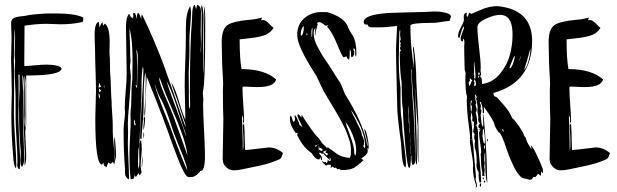

<svg xmlns="http://www.w3.org/2000/svg" viewBox="-20 -736 2617 814"><path d="M92 -670Q121 -676 163 -678Q166 -678 173 -678.5Q180 -679 183 -679H217Q297 -679 333 -662Q333 -661 333 -654.5Q333 -648 331.5 -645Q330 -642 325 -642Q288 -633 236 -633Q226 -633 206.5 -634Q187 -635 177 -635Q134 -635 84 -627Q84 -602 83.5 -551Q83 -500 83 -474V-456Q96 -456 127 -459Q158 -462 175 -462Q229 -462 241 -447Q241 -416 98 -416H91V-208Q91 -203 89 -192Q87 -181 87 -175Q87 -164 89 -129Q91 -94 91 -75Q91 -49 85 -33Q84 -38 84 -48Q84 -55 84.5 -67.5Q85 -80 85 -86Q85 -94 84 -111Q83 -128 83 -137V-145Q79 -211 79 -244Q79 -255 79.5 -277Q80 -299 80 -310Q80 -318 80.5 -338Q81 -358 81 -368Q81 -402 76 -418Q75 -413 75 -403Q75 -394 76.5 -375.5Q78 -357 78 -347Q78 -330 77.5 -296Q77 -262 77 -246Q77 -217 79.5 -159.5Q82 -102 82 -75V-61Q82 -39 73 -28Q68 -35 68 -40V-48Q67 -56 67 -59Q67 -64 67.5 -76Q68 -88 68 -93Q61 -175 61 -232V-258Q61 -264 60.5 -275Q60 -286 60 -292Q60 -302 61.5 -323.5Q63 -345 63 -356V-419H58Q59 -398 59 -356Q59 -335 58.5 -293.5Q58 -252 58 -232Q58 -198 66 -51Q66 -42 64 -24V-19Q53 -19 53 -39Q53 -42 53.5 -45Q54 -48 54 -49Q54 -82 50 -146Q46 -210 46 -241V-322Q46 -341 44 -379.5Q42 -418 42 -436Q42 -443 43 -456.5Q44 -470 44 -476Q44 -480 43 -490Q42 -500 42 -505Q42 -517 43 -540Q44 -563 44 -575Q44 -602 42 -615Q39 -546 39 -479Q39 -460 39.5 -422Q40 -384 40 -365Q40 -347 39.5 -311Q39 -275 39 -256Q39 -219 44 -144.5Q49 -70 49 -36Q49 -34 48.5 -29Q48 -24 48 -22Q38 -32 36 -72Q28 -166 28 -250Q28 -266 29 -299Q30 -332 30 -349Q30 -371 28.5 -417.5Q27 -464 27 -487Q27 -502 28 -533Q29 -564 29 -579Q29 -588 28 -607Q27 -626 27 -636Q27 -651 35.5 -657.5Q44 -664 67 -666.5Q90 -669 92 -670ZM89 -386Q86 -414 85 -416Q84 -410 84 -397Q84 -390 84.5 -376Q85 -362 85 -355V-252Q85 -248 84.5 -237.5Q84 -227 84 -222Q84 -204 88 -195Q89 -200 89 -211Q89 -216 88.5 -227Q88 -238 88 -243Q88 -267 88.5 -315Q89 -363 89 -386Z M381 -584Q381 -641 399 -643Q401 -635 401 -620Q403 -623 405 -627.5Q407 -632 409 -635.5Q411 -639 415 -641L417 -627L425 -636Q445 -620 445 -558Q445 -551 444.5 -537Q444 -523 444 -517Q444 -506 446 -488V-470Q446 -432 449 -397Q450 -387 450.5 -357Q451 -327 453 -310Q453 -292 455.5 -256.5Q458 -221 458 -204V-179Q458 -158 462.5 -115Q467 -72 467 -53Q467 -46 464 -39L459 -50L449 -41L439 -47Q438 -45 435.5 -38.5Q433 -32 432 -28Q426 -30 423.5 -32Q421 -34 419.5 -40Q418 -46 418 -47Q417 -44 413 -38Q384 -38 384 -231V-236Q384 -255 385.5 -292.5Q387 -330 387 -348Q387 -377 385 -436.5Q383 -496 383 -524Q383 -531 382 -552Q381 -573 381 -584ZM400 -385 398 -365 409 -368ZM424 -366Q424 -372 422 -376Q422 -370 424 -360ZM409 -351Q403 -359 399 -361Q399 -356 401 -344ZM398 -341V-334Q398 -325 403 -316Q403 -318 403.5 -321Q404 -324 404 -326Q404 -334 398 -341ZM464 -140Q464 -152 465 -158Q472 -125 472 -54Q464 -75 464 -133Z M806 -716 811 -697 816 -716Q832 -710 832 -688Q832 -674 831.5 -645Q831 -616 831 -602Q831 -594 831.5 -576Q832 -558 832 -550Q832 -546 831.5 -537Q831 -528 831 -523Q831 -521 831.5 -516.5Q832 -512 832 -510Q835 -566 835 -679Q835 -684 834 -691.5Q833 -699 833 -703Q833 -707 835 -715Q843 -699 843 -658Q843 -646 842 -621Q841 -596 841 -583Q841 -563 841.5 -534.5Q842 -506 842 -491Q842 -485 841.5 -468.5Q841 -452 841 -444Q841 -431 842 -425Q845 -472 845 -538Q845 -545 844.5 -561Q844 -577 844 -585Q844 -600 845 -629Q846 -658 846 -672Q846 -678 845 -691.5Q844 -705 844 -712Q850 -694 850 -664V-590Q850 -458 845 -382Q845 -376 842.5 -360.5Q840 -345 840 -338Q840 -334 841 -327Q842 -320 842 -317Q842 -313 841.5 -305.5Q841 -298 841 -294Q841 -257 845 -183.5Q849 -110 849 -75Q849 -11 830 -11Q827 -8 821.5 -2Q816 4 814 5.5Q812 7 807 10Q802 13 796 14Q790 15 781 15Q771 15 758.5 -8.5Q746 -32 731 -72Q716 -112 715 -114Q668 -248 622 -360Q620 -364 613.5 -382.5Q607 -401 602 -410Q596 -316 596 -269Q596 -251 593 -242Q592 -249 592 -262Q598 -321 598 -412Q598 -419 596 -429Q589 -396 589 -318V-291Q589 -255 584.5 -208.5Q580 -162 580 -146Q574 -146 574 -153Q574 -187 577 -226Q578 -257 583 -331.5Q588 -406 588 -441Q588 -445 586 -455Q580 -428 580 -372Q580 -316 578 -289Q577 -279 575.5 -231.5Q574 -184 572 -145Q570 -106 567 -106Q567 -101 566 -80.5Q565 -60 565 -51Q565 -29 567 -19Q571 -32 571 -54Q571 -63 570.5 -80Q570 -97 570 -105Q570 -135 578 -143Q581 -126 581 -101Q581 -91 578.5 -67Q576 -43 576 -32Q576 -28 578 -18Q580 -8 580 -4Q578 0 572 8Q570 5 568 -3L556 15L550 6Q550 8 549.5 11.5Q549 15 548.5 16Q548 17 547.5 19Q547 21 545.5 22Q544 23 541 23.5Q538 24 534 24Q529 -13 529 -88Q529 -112 531.5 -157.5Q534 -203 534 -225Q534 -229 533.5 -239Q533 -249 533 -254Q537 -287 537 -327.5Q537 -368 541 -401Q541 -413 541.5 -440Q542 -467 542 -481Q542 -569 529 -616Q529 -602 530 -579.5Q531 -557 531.5 -538.5Q532 -520 532 -504Q532 -494 531.5 -474Q531 -454 531 -444Q531 -439 531.5 -429Q532 -419 532 -414Q533 -421 533.5 -433.5Q534 -446 534 -450Q535 -442 535 -427Q535 -382 528.5 -308Q522 -234 522 -213Q522 -206 522.5 -192.5Q523 -179 523 -172Q523 -165 522.5 -151Q522 -137 522 -130Q522 -106 524.5 -57Q527 -8 527 15Q527 17 526.5 20.5Q526 24 526 25Q510 16 510 -3V-22Q504 -86 504 -188Q504 -201 507 -224.5Q510 -248 510 -259Q510 -262 509.5 -268.5Q509 -275 509 -278Q509 -311 513 -351.5Q517 -392 517 -428Q517 -459 515.5 -525.5Q514 -592 514 -622Q514 -664 528 -678Q530 -668 542 -658Q543 -660 546 -668Q544 -674 544 -677Q544 -681 548 -681Q552 -681 554 -677Q556 -673 557.5 -665Q559 -657 560 -655Q560 -681 566 -681Q570 -681 578 -658L579 -655V-662Q579 -671 582 -675Q610 -618 636 -556Q662 -494 677.5 -451Q693 -408 719 -333Q745 -258 760 -215Q761 -211 768 -195Q767 -209 752 -250Q748 -261 738 -292.5Q728 -324 721 -340Q708 -376 707 -386Q722 -363 739.5 -303.5Q757 -244 766 -229Q766 -254 764.5 -300.5Q763 -347 763 -370Q763 -411 765.5 -476Q768 -541 768 -583V-620Q768 -680 786 -710Q790 -694 790 -684Q790 -666 786.5 -626.5Q783 -587 783 -567V-519Q783 -497 781.5 -467.5Q780 -438 780 -430Q780 -418 780.5 -370.5Q781 -323 781 -298Q781 -282 783 -274Q786 -279 786 -293V-303Q786 -310 785.5 -324Q785 -338 785 -346Q785 -546 794 -653Q794 -656 794.5 -668.5Q795 -681 795.5 -688.5Q796 -696 798.5 -705Q801 -714 806 -716ZM564 -493Q564 -519 558 -525Q561 -505 561 -467V-424Q561 -416 560.5 -399Q560 -382 560 -373L554 -376L561 -361Q561 -382 562.5 -426.5Q564 -471 564 -493ZM533 -473Q533 -477 533.5 -487Q534 -497 534 -502Q534 -498 534.5 -490.5Q535 -483 535 -480Q535 -476 534.5 -469Q534 -462 534 -459Q534 -461 533.5 -465.5Q533 -470 533 -473ZM668 -375Q667 -379 665 -384Q663 -389 662 -392Q661 -395 659 -399.5Q657 -404 654 -407Q656 -382 686 -314L694 -296Q711 -257 738 -180Q765 -103 775 -76Q770 -117 752.5 -166.5Q735 -216 707 -280Q679 -344 668 -375ZM753 -211Q746 -231 733.5 -271Q721 -311 709.5 -341.5Q698 -372 686 -392Q695 -360 756 -197Q757 -194 761.5 -179.5Q766 -165 770 -158Q769 -165 753 -211ZM655 -330Q650 -339 644.5 -356Q639 -373 635 -380Q644 -349 652.5 -324.5Q661 -300 674.5 -266.5Q688 -233 696 -213Q751 -61 774 -14Q774 -22 768 -40.5Q762 -59 756 -74.5Q750 -90 739 -116.5Q728 -143 725 -152Q715 -176 704.5 -209.5Q694 -243 683 -271Q672 -299 655 -330ZM595 -242V-228Q595 -213 589 -183Q589 -185 588.5 -188.5Q588 -192 588 -194Q588 -203 590 -221Q590 -225 589.5 -228Q589 -231 589 -232V-234Q589 -236 595 -242ZM550 -229 548 -224Q548 -214 551 -203Q553 -206 556 -208Q552 -213 550 -229ZM588 -163Q588 -172 589 -177Q591 -169 591 -164Q591 -158 589 -148Q588 -153 588 -163ZM580 -24Q582 -64 585 -75Q585 -38 580 -24Z M1057 -654Q1089 -660 1091 -661Q1089 -657 1087 -651H1096Q1106 -651 1122 -634.5Q1138 -618 1140 -618Q1128 -598 1106 -588.5Q1084 -579 1042.5 -574.5Q1001 -570 996 -569Q996 -487 1004 -443Q1102 -443 1151 -399Q1141 -367 1076 -367H1059Q1051 -367 1036 -368Q1021 -369 1014 -369Q1008 -369 1008 -364Q1008 -339 1011.5 -292Q1015 -245 1015 -223Q1015 -219 1010 -211Q1010 -215 1010.5 -221Q1011 -227 1011 -230Q1011 -240 1006 -247V-237Q1006 -222 1007.5 -187.5Q1009 -153 1009 -137V-117Q1009 -105 1010 -99Q1012 -106 1012 -120V-149Q1012 -158 1010.5 -178Q1009 -198 1009 -207Q1012 -208 1015 -211Q1017 -193 1019 -100Q1038 -101 1072.5 -105.5Q1107 -110 1119 -111Q1152 -111 1180 -87Q1179 -84 1177.5 -80.5Q1176 -77 1175.5 -75.5Q1175 -74 1174 -71.5Q1173 -69 1172.5 -68Q1172 -67 1170.5 -65.5Q1169 -64 1168 -63Q1167 -62 1165 -61Q1163 -60 1161 -59Q1138 -49 1114 -42Q1090 -35 1056.5 -28.5Q1023 -22 1006 -18Q989 -14 972 -14Q953 -14 941 -25.5Q929 -37 926.5 -46.5Q924 -56 924 -62Q924 -63 927 -231Q925 -272 925 -353Q925 -358 925.5 -367Q926 -376 926 -381Q926 -395 923.5 -434Q921 -473 921 -505Q921 -516 920.5 -533.5Q920 -551 920 -558Q920 -611 943.5 -629Q967 -647 1057 -654Z M1342 -685Q1361 -685 1370 -684Q1442 -661 1455 -622Q1455 -620 1462.5 -606.5Q1470 -593 1474 -588Q1491 -560 1491 -511Q1491 -501 1489 -496Q1485 -500 1486 -514Q1487 -528 1481 -531Q1478 -530 1478 -527Q1478 -525 1480 -521.5Q1482 -518 1482 -515Q1482 -496 1470 -493Q1468 -497 1468 -509.5Q1468 -522 1463 -526Q1463 -494 1460 -484Q1456 -484 1454.5 -486Q1453 -488 1451.5 -491.5Q1450 -495 1449 -497Q1447 -497 1442.5 -495Q1438 -493 1437 -493Q1430 -497 1411 -544Q1392 -591 1378 -608Q1377 -611 1373 -615Q1369 -619 1367 -622L1371 -630Q1365 -627 1363 -627Q1359 -627 1350.5 -634Q1342 -641 1336 -642Q1325 -642 1324 -637Q1325 -636 1326 -635Q1327 -634 1327 -633Q1326 -628 1321.5 -613Q1317 -598 1317 -587H1315Q1315 -597 1317 -617Q1310 -611 1310 -595Q1310 -581 1314 -566.5Q1318 -552 1328.5 -533.5Q1339 -515 1343.5 -506.5Q1348 -498 1363.5 -476Q1379 -454 1379 -453Q1414 -396 1422 -386Q1425 -382 1432.5 -362Q1440 -342 1442 -338Q1522 -212 1537 -119L1539 -118Q1539 -131 1532 -155Q1525 -179 1525 -191Q1532 -182 1537.5 -156Q1543 -130 1543 -115Q1543 -112 1542.5 -107Q1542 -102 1542 -100Q1542 -101 1541.5 -103.5Q1541 -106 1540 -107.5Q1539 -109 1538 -109Q1538 -107 1538.5 -102.5Q1539 -98 1539 -96Q1539 -90 1536 -85.5Q1533 -81 1531 -79Q1529 -77 1521 -71Q1513 -65 1511 -64L1521 -57Q1521 -56 1511.5 -48Q1502 -40 1492 -32L1482 -25Q1463 -15 1432 -15Q1423 -15 1417 -20Q1416 -20 1410 -18Q1406 -24 1404 -26Q1403 -25 1399 -23Q1397 -24 1394.5 -26.5Q1392 -29 1390 -31Q1388 -25 1382 -25Q1382 -27 1382.5 -31Q1383 -35 1383 -37Q1381 -37 1376 -37.5Q1371 -38 1369 -38L1365 -34Q1361 -34 1353.5 -41.5Q1346 -49 1344 -54Q1350 -50 1354 -48Q1355 -48 1357.5 -48.5Q1360 -49 1362 -49Q1363 -48 1363 -46Q1363 -44 1364 -43Q1368 -46 1368.5 -51.5Q1369 -57 1370 -59Q1373 -53 1380 -53Q1382 -57 1382 -61Q1382 -66 1377 -68Q1377 -66 1378 -62.5Q1379 -59 1379 -57Q1360 -73 1350 -86Q1349 -86 1347 -85Q1345 -84 1344 -84Q1342 -86 1336 -90L1333 -84Q1345 -74 1345 -64Q1345 -57 1344 -57Q1342 -57 1341 -59.5Q1340 -62 1339.5 -65Q1339 -68 1338 -69Q1337 -67 1336 -64Q1335 -60 1332 -60Q1326 -60 1321 -63.5Q1316 -67 1313.5 -70Q1311 -73 1306.5 -79Q1302 -85 1301 -87Q1266 -110 1241 -161Q1240 -162 1240 -163Q1240 -164 1241 -168Q1242 -172 1242 -173Q1241 -173 1238 -172.5Q1235 -172 1234 -172Q1209 -204 1209 -234Q1209 -243 1214 -246Q1215 -243 1218 -233.5Q1221 -224 1224 -219Q1231 -222 1231 -231Q1231 -232 1230 -236.5Q1229 -241 1229 -243Q1229 -246 1231 -248Q1237 -241 1243.5 -225.5Q1250 -210 1250 -206Q1257 -202 1263 -196Q1241 -240 1241 -246Q1241 -251 1244 -251Q1248 -251 1252.5 -244.5Q1257 -238 1258 -237Q1258 -249 1259 -249Q1309 -170 1332 -149Q1335 -146 1341 -136Q1343 -131 1354 -121Q1365 -111 1366 -107Q1367 -108 1368 -109.5Q1369 -111 1369 -112Q1375 -108 1388 -98.5Q1401 -89 1409.5 -83Q1418 -77 1433 -72Q1448 -67 1463 -67Q1468 -74 1468 -96Q1468 -107 1466.5 -119Q1465 -131 1460 -145Q1455 -159 1451.5 -169.5Q1448 -180 1439.5 -197Q1431 -214 1427 -222Q1423 -230 1412 -249Q1401 -268 1398 -273Q1395 -278 1382.5 -298.5Q1370 -319 1369 -321Q1368 -323 1364.5 -329.5Q1361 -336 1358 -339Q1354 -344 1339 -377Q1324 -410 1321 -415Q1240 -539 1240 -587Q1240 -634 1271 -659.5Q1302 -685 1342 -685ZM1268 -624 1266 -625Q1255 -611 1255 -591Q1255 -586 1256 -584Q1268 -589 1268 -624ZM1301 -582Q1301 -580 1303 -578Q1303 -584 1304 -597.5Q1305 -611 1305 -619Q1300 -614 1300 -596ZM1283 -590Q1283 -595 1280 -595Q1279 -593 1279 -590Q1279 -586 1281 -586Q1283 -586 1283 -590ZM1480 -252 1468 -270Q1471 -260 1477 -248.5Q1483 -237 1487.5 -229Q1492 -221 1492 -218Q1493 -215 1503.5 -195.5Q1514 -176 1514 -162Q1517 -160 1520.5 -149.5Q1524 -139 1524 -136Q1524 -121 1520 -117Q1523 -111 1527 -107Q1528 -110 1528 -117Q1528 -175 1480 -252ZM1490 -99Q1490 -128 1475 -164.5Q1460 -201 1445 -219Q1448 -204 1465 -159.5Q1482 -115 1482 -89Q1482 -79 1488 -77Q1490 -91 1490 -99ZM1329 -124H1327V-121L1330 -123ZM1324 -120Q1323 -120 1321 -121Q1319 -122 1318 -122Q1317 -118 1317 -111Q1320 -114 1324 -120ZM1335 -112Q1335 -115 1331 -115Q1330 -114 1330 -113Q1330 -110 1333 -110Q1335 -110 1335 -112ZM1340 -109H1339Q1333 -108 1328 -105Q1332 -102 1342 -96L1350 -100Q1344 -104 1340 -109ZM1359 -90 1365 -99Q1351 -94 1349 -91Q1350 -90 1356 -86Q1362 -82 1365 -76Q1370 -81 1371 -84Z M1732 -537H1734Q1745 -460 1745 -393Q1746 -369 1750 -297.5Q1754 -226 1754 -187V-46Q1750 -50 1750 -138Q1750 -148 1750.5 -168Q1751 -188 1751 -199Q1749 -208 1739 -368Q1739 -351 1741 -325Q1748 -110 1748 -49Q1748 -41 1746 -37Q1741 -47 1741 -105V-112Q1741 -123 1740.5 -144Q1740 -165 1739.5 -182.5Q1739 -200 1738 -215V-223Q1738 -258 1732 -323.5Q1726 -389 1726 -437V-443L1724 -442Q1724 -397 1729 -324Q1734 -251 1735 -223Q1737 -192 1738.5 -135.5Q1740 -79 1741 -55Q1741 -40 1729 -36Q1724 -41 1724 -75L1722 -76Q1722 -24 1715 -24Q1707 -24 1698 -123Q1689 -222 1688 -274Q1684 -295 1683.5 -337Q1683 -379 1683 -385Q1675 -428 1675 -511Q1675 -519 1681 -524Q1676 -524 1676 -531Q1676 -536 1679 -541L1677 -545Q1677 -546 1678 -549Q1679 -552 1679 -553L1676 -559V-562Q1676 -563 1679 -569Q1679 -571 1677.5 -577.5Q1676 -584 1676 -588Q1676 -591 1676.5 -596Q1677 -601 1677 -603Q1677 -604 1676.5 -606.5Q1676 -609 1676 -610Q1673 -605 1673 -596Q1673 -579 1671.5 -527.5Q1670 -476 1671.5 -439.5Q1673 -403 1678 -364V-322Q1678 -299 1678.5 -279Q1679 -259 1680.5 -247Q1682 -235 1683 -226.5Q1684 -218 1684.5 -213.5Q1685 -209 1685 -208Q1685 -180 1693 -124Q1701 -68 1701 -41Q1701 -38 1700.5 -33Q1700 -28 1700 -26Q1692 -29 1688 -47Q1684 -65 1682.5 -95Q1681 -125 1680 -131Q1664 -248 1664 -283Q1664 -306 1661.5 -392.5Q1659 -479 1659 -528Q1659 -545 1661 -575Q1663 -605 1663 -621V-626Q1655 -625 1640.5 -623.5Q1626 -622 1614 -621Q1602 -620 1591 -620H1556Q1543 -620 1541 -626Q1539 -632 1538 -632Q1537 -632 1533 -632Q1529 -632 1527.5 -632.5Q1526 -633 1524 -635.5Q1522 -638 1522 -643Q1522 -653 1533.5 -660.5Q1545 -668 1561.5 -672Q1578 -676 1600 -678.5Q1622 -681 1639 -681.5Q1656 -682 1672 -682.5Q1688 -683 1689 -683Q1705 -684 1747 -684.5Q1789 -685 1811 -687H1829Q1849 -687 1870.5 -681.5Q1892 -676 1892 -664Q1888 -657 1886 -647Q1874 -647 1851 -643Q1828 -639 1815 -639H1810Q1720 -639 1720 -627Q1720 -589 1722 -560Q1724 -531 1727 -508Q1730 -485 1730 -480Q1734 -456 1735 -443Q1734 -461 1734 -492V-497Q1734 -500 1732.5 -510.5Q1731 -521 1731 -527Q1731 -534 1732 -537ZM1711 -285Q1709 -263 1712 -247Q1713 -241 1712.5 -228.5Q1712 -216 1714 -211Q1715 -203 1715 -188Q1715 -173 1716 -166Q1718 -175 1715 -217Q1715 -221 1714.5 -233Q1714 -245 1713 -251Q1712 -256 1712 -285ZM1719 -164Q1717 -135 1719 -126ZM1720 -86Q1720 -85 1720 -84L1721 -82V-116Q1722 -119 1720 -121Z M1978 -677Q1986 -680 2005 -688.5Q2024 -697 2032.5 -700Q2041 -703 2056.5 -706.5Q2072 -710 2089 -710Q2236 -696 2236 -562Q2236 -387 2072 -342Q2072 -333 2074.5 -330Q2077 -327 2082 -325.5Q2087 -324 2090 -320Q2093 -317 2103 -305.5Q2113 -294 2116.5 -290Q2120 -286 2127.5 -276.5Q2135 -267 2138 -262Q2141 -257 2145 -249.5Q2149 -242 2151 -236Q2164 -225 2180.5 -200.5Q2197 -176 2200 -167Q2203 -157 2206 -156Q2209 -155 2212 -141Q2213 -137 2221 -122.5Q2229 -108 2234 -103Q2234 -105 2232.5 -111Q2231 -117 2230 -120Q2233 -118 2238.5 -110.5Q2244 -103 2249 -92.5Q2254 -82 2260 -69.5Q2266 -57 2270 -47.5Q2274 -38 2277 -30L2280 -23Q2282 -15 2282 -11Q2282 -10 2281.5 -6.5Q2281 -3 2281 -2Q2277 -5 2275 -11Q2274 -7 2274 -1Q2274 5 2273 9Q2270 8 2266.5 4.5Q2263 1 2262 0L2250 15Q2249 15 2247 14.5Q2245 14 2244 14Q2240 14 2237.5 20Q2235 26 2227 26Q2223 26 2216 23.5Q2209 21 2204 21Q2193 21 2180 5Q2167 -11 2156 -34.5Q2145 -58 2139 -73.5Q2133 -89 2129 -100Q2105 -175 2094 -175Q2078 -197 2075.5 -211Q2073 -225 2031 -284Q2031 -281 2031.5 -274.5Q2032 -268 2032 -265Q2032 -259 2031 -256H2027Q2027 -288 2017 -305Q2016 -304 2014 -301Q2019 -293 2019 -285Q2019 -284 2018 -281Q2017 -278 2017 -276Q2017 -274 2019 -271Q2021 -268 2021 -266Q2021 -264 2018 -249V-244Q2019 -240 2019.5 -232Q2020 -224 2021 -217Q2022 -210 2024 -204.5Q2026 -199 2028 -198Q2029 -203 2029 -212Q2029 -219 2028 -233Q2027 -247 2027 -254Q2031 -255 2037.5 -157Q2044 -59 2044 -30Q2044 -2 2046 40Q2037 21 2037 -60V-90Q2033 -86 2033 -57Q2033 -56 2035 -44Q2035 -41 2034 -35.5Q2033 -30 2033 -28Q2033 -26 2034 -22Q2035 -18 2035 -16Q2035 -13 2034 -7Q2033 -1 2033 2Q2033 4 2035 10Q2028 10 2024 9Q2024 7 2024.5 3Q2025 -1 2025 -3Q2025 -7 2022.5 -18.5Q2020 -30 2020 -34Q2019 -59 2018 -83Q2018 -85 2020 -91Q2020 -104 2015.5 -132Q2011 -160 2011 -173Q2011 -175 2015 -183L2010 -188H2019Q2018 -189 2014.5 -191Q2011 -193 2009.5 -195Q2008 -197 2008 -200Q2008 -207 2016 -213Q2010 -213 2007 -228Q2008 -231 2008 -236Q2008 -242 2006 -252Q2004 -262 2004 -268Q2004 -270 2004.5 -275Q2005 -280 2005 -283L1998 -323Q1999 -322 2000.5 -321Q2002 -320 2003 -320Q1999 -333 1994 -335Q1993 -334 1993 -333Q1993 -331 1994.5 -327.5Q1996 -324 1996 -323Q1996 -322 1995.5 -320Q1995 -318 1995 -317Q1995 -314 1997 -308Q1999 -302 1999 -300Q1999 -296 1996 -292Q2001 -275 2001 -271Q2001 -266 1997 -258Q2003 -238 2003 -212L1999 -204Q2007 -195 2007 -160Q2007 -112 2013 -57.5Q2019 -3 2020 36Q2018 38 2013 38Q2009 18 2009 7Q2009 1 2010 -2Q2010 -6 2005 -14Q2000 -22 2000 -38Q2000 -40 2000.5 -42Q2001 -44 2001 -46Q2001 -85 1996.5 -98Q1992 -111 1992 -125Q1992 -127 1993 -131Q1994 -135 1994 -138L1992 -144Q1990 -150 1990 -153Q1990 -157 1992 -167Q1990 -170 1986 -178Q1989 -196 1990 -197Q1989 -201 1989 -208Q1989 -216 1990 -220Q1982 -220 1982 -225Q1982 -227 1982.5 -231Q1983 -235 1983 -237Q1983 -241 1981 -249Q1979 -257 1979 -258L1977 -259V-249Q1977 -239 1975 -234Q1978 -225 1979.5 -210.5Q1981 -196 1982 -186V-175Q1982 -173 1981.5 -170Q1981 -167 1981 -166Q1981 -155 1984.5 -131.5Q1988 -108 1988 -97Q1992 -57 1993.5 -35Q1995 -13 1998 13Q1998 15 1997 18.5Q1996 22 1996 23Q1996 26 1999 34.5Q2002 43 2002 52Q2002 58 1997 58Q1997 57 1997.5 53.5Q1998 50 1998 48Q1985 13 1985 -26Q1985 -27 1985.5 -29Q1986 -31 1986 -32Q1986 -51 1981 -78Q1976 -105 1976 -107Q1976 -113 1974 -121Q1972 -129 1972 -143Q1972 -151 1973 -156Q1972 -171 1967.5 -204Q1963 -237 1961 -263Q1959 -289 1959 -313Q1959 -321 1960 -326Q1953 -345 1953 -409Q1953 -412 1953.5 -417.5Q1954 -423 1954 -426Q1954 -429 1952 -434Q1950 -439 1950 -442Q1948 -506 1948 -539Q1948 -543 1948.5 -549Q1949 -555 1949 -558Q1949 -569 1942 -573Q1942 -572 1942.5 -568Q1943 -564 1943 -563Q1943 -561 1942 -560Q1933 -561 1933 -572Q1933 -580 1940 -597Q1947 -614 1947 -622H1944Q1939 -616 1928 -576L1926 -575Q1922 -578 1922 -582Q1922 -598 1933.5 -619.5Q1945 -641 1947 -649Q1947 -652 1946.5 -657.5Q1946 -663 1946 -665Q1946 -680 1959 -683Q1959 -682 1958.5 -678Q1958 -674 1958 -673Q1958 -665 1964 -665Q1967 -682 1970 -682ZM2153 -588Q2153 -644 2131 -663Q2118 -673 2100 -673Q2075 -673 2039.5 -656.5Q2004 -640 2004 -621Q2004 -592 2011 -535Q2018 -478 2018 -452Q2018 -441 2017 -436Q2017 -434 2018.5 -428.5Q2020 -423 2020 -421Q2020 -420 2015 -410Q2019 -410 2021 -405Q2023 -400 2023 -391Q2023 -382 2024 -380Q2069 -386 2099.5 -423Q2130 -460 2141.5 -502.5Q2153 -545 2153 -588ZM2229 -526 2227 -525Q2223 -508 2214 -478.5Q2205 -449 2202 -439Q2212 -448 2220 -475.5Q2228 -503 2229 -526ZM2181 -477Q2186 -484 2188 -500Q2187 -499 2181 -477ZM2163 -500Q2160 -499 2154.5 -486Q2149 -473 2144 -460L2140 -448Q2141 -447 2141 -446Q2148 -447 2155 -466.5Q2162 -486 2163 -500ZM1996 -413Q1996 -424 1993.5 -444Q1991 -464 1991 -475Q1989 -470 1989 -459Q1989 -455 1989.5 -447Q1990 -439 1990 -435Q1990 -432 1989.5 -427.5Q1989 -423 1989 -421Q1989 -419 1990 -417Q1991 -415 1991 -414Q1991 -412 1990.5 -410Q1990 -408 1990 -407Q1990 -404 1995 -402Q1995 -403 1995.5 -407Q1996 -411 1996 -413ZM2008 -429Q2008 -428 2008 -426L2007 -425Q2007 -421 2010 -418Q2014 -419 2014 -424Q2014 -429 2008 -429ZM2010 -416Q2010 -415 2009 -415Q2007 -411 2007 -410Q2007 -407 2009 -407Q2012 -407 2012 -412Q2012 -416 2010 -416ZM1983 -395Q1981 -396 1977.5 -399.5Q1974 -403 1971 -404Q1972 -400 1972 -393Q1971 -392 1969.5 -390Q1968 -388 1967 -387Q1967 -384 1968 -378.5Q1969 -373 1969 -371Q1974 -374 1977 -384.5Q1980 -395 1983 -395ZM1998 -376Q1998 -394 1991 -400Q1991 -392 1988 -388Q1991 -388 1992 -387Q1991 -384 1990.5 -378.5Q1990 -373 1990 -371Q1998 -373 1998 -376ZM1981 -309H1976Q1975 -301 1975 -286Q1975 -270 1977 -263L1979 -264Q1979 -270 1981 -284Q1977 -292 1977 -294Q1977 -296 1979 -301.5Q1981 -307 1981 -309ZM2036 -145Q2036 -155 2031 -190Q2028 -190 2027 -183Q2026 -176 2026 -168Q2026 -160 2025 -159Q2026 -157 2027.5 -144Q2029 -131 2033 -126Q2036 -128 2036 -145ZM2115 -182Q2115 -184 2114 -185.5Q2113 -187 2111 -188Q2109 -189 2108 -189Q2109 -187 2111 -182.5Q2113 -178 2114 -176V-178Q2115 -181 2115 -182ZM1977 -147 1975 -146 1977 -143 1979 -146ZM2044 -142Q2044 -147 2047 -147Q2048 -146 2048 -142Q2048 -141 2047.5 -139Q2047 -137 2047 -136Q2044 -136 2044 -142ZM2036 -104V-120Q2032 -120 2032 -112Q2032 -111 2033 -109Q2033 -104 2036 -104ZM2029 16Q2031 16 2031 19Q2031 24 2028 24Q2026 24 2026 21Q2026 18 2029 16ZM2031 33Q2031 30 2033 30Q2037 30 2037 35Q2037 36 2036 38Q2031 38 2031 33ZM2014 49Q2014 43 2020 40Q2020 47 2018 57Q2014 53 2014 49Z M2443 -654Q2475 -660 2477 -661Q2475 -657 2473 -651H2482Q2492 -651 2508 -634.5Q2524 -618 2526 -618Q2514 -598 2492 -588.5Q2470 -579 2428.5 -574.5Q2387 -570 2382 -569Q2382 -487 2390 -443Q2488 -443 2537 -399Q2527 -367 2462 -367H2445Q2437 -367 2422 -368Q2407 -369 2400 -369Q2394 -369 2394 -364Q2394 -339 2397.5 -292Q2401 -245 2401 -223Q2401 -219 2396 -211Q2396 -215 2396.5 -221Q2397 -227 2397 -230Q2397 -240 2392 -247V-237Q2392 -222 2393.5 -187.5Q2395 -153 2395 -137V-117Q2395 -105 2396 -99Q2398 -106 2398 -120V-149Q2398 -158 2396.5 -178Q2395 -198 2395 -207Q2398 -208 2401 -211Q2403 -193 2405 -100Q2424 -101 2458.5 -105.5Q2493 -110 2505 -111Q2538 -111 2566 -87Q2565 -84 2563.5 -80.5Q2562 -77 2561.5 -75.5Q2561 -74 2560 -71.5Q2559 -69 2558.5 -68Q2558 -67 2556.5 -65.5Q2555 -64 2554 -63Q2553 -62 2551 -61Q2549 -60 2547 -59Q2524 -49 2500 -42Q2476 -35 2442.5 -28.5Q2409 -22 2392 -18Q2375 -14 2358 -14Q2339 -14 2327 -25.5Q2315 -37 2312.5 -46.5Q2310 -56 2310 -62Q2310 -63 2313 -231Q2311 -272 2311 -353Q2311 -358 2311.5 -367Q2312 -376 2312 -381Q2312 -395 2309.5 -434Q2307 -473 2307 -505Q2307 -516 2306.5 -533.5Q2306 -551 2306 -558Q2306 -611 2329.5 -629Q2353 -647 2443 -654Z"/></svg>

Font: Because We Create
Style: Regular
Weight: 400
Designer: Liz Wetzel, Aaron Williamson, Russ McMullin
Foundry: Red Hat
Version: Version 1.000